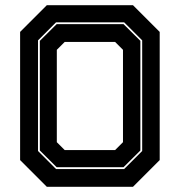

<svg xmlns="http://www.w3.org/2000/svg" viewBox="-20 -720 693 740"><path d="M160.5 0 57.5 -103V-597L160.5 -700H492.5L595.5 -597V-103L492.5 0ZM229.5 -141.5H423.5L454 -172V-528L423.5 -558.5H229.5L199 -528V-172ZM196 -68.5H458.5L528 -138V-564.5L458.5 -634H196L126.5 -564.5V-138ZM198.5 -75.5 133.5 -140V-562.5L198.5 -627H456L521 -562.5V-140L456 -75.5Z"/></svg>

Font: Tourney Thin ExtraBold
Style: Regular
Weight: 800
Version: Version 1.015